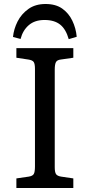

<svg xmlns="http://www.w3.org/2000/svg" viewBox="-20 -941 449 961"><path d="M62 0V-48L124 -57Q143 -60 149 -70Q155 -80 155 -108V-596Q155 -622 148.5 -631Q142 -640 122 -643L62 -652V-700H347V-652L284 -643Q266 -641 260 -630Q254 -619 254 -592V-104Q254 -79 260.5 -69.5Q267 -60 286 -57L347 -48V0ZM208 -921Q259 -921 291.5 -898Q324 -875 342 -837.5Q360 -800 364 -757L324 -745Q310 -795 281 -818Q252 -841 203 -841Q154 -841 124 -815Q94 -789 83 -746L45 -756Q49 -796 68 -833.5Q87 -871 122 -896Q157 -921 208 -921Z"/></svg>

Font: Text Regular
Style: Regular
Weight: 400
Designer: Latin by Veronika Burian and Jose Scaglione. Greek by Irene Vlachou. Cyrillic by Vera Evstafieva.
Foundry: TypeTogether
Version: Version 3.002